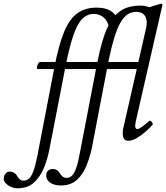

<svg xmlns="http://www.w3.org/2000/svg" viewBox="-167 -745 894 1034"><path d="M-73 269Q-91 269 -108 261.5Q-125 254 -136 242Q-147 230 -147 218Q-147 202 -137.5 190.5Q-128 179 -116 179Q-88 179 -74 204Q-67 216 -59 222Q-51 228 -42 228Q-24 228 -11 217Q2 206 13 176Q24 146 35 91L126 -383Q149 -503 178 -573Q207 -643 249.5 -673.5Q292 -704 353 -704Q399 -704 427.5 -687.5Q456 -671 472 -634L421 -591Q416 -629 393 -649.5Q370 -670 338 -670Q302 -670 275.5 -643Q249 -616 227.5 -553Q206 -490 185 -383L100 54Q90 109 70 158Q50 207 16 238Q-18 269 -73 269ZM35 -373Q31 -373 32 -382.5Q33 -392 38 -401.5Q43 -411 48 -411H295Q300 -411 298 -401.5Q296 -392 290.5 -382.5Q285 -373 280 -373ZM159 254Q140 254 122 248Q104 242 93 229.5Q82 217 82 200Q82 182 92.5 173.5Q103 165 116 165Q129 165 139 171Q149 177 156 189Q163 201 171.5 207Q180 213 191 213Q207 213 219.5 202Q232 191 243 161Q254 131 264 74L350 -373H261Q256 -373 257.5 -382.5Q259 -392 264 -401.5Q269 -411 274 -411H588Q594 -411 592 -401.5Q590 -392 584.5 -382.5Q579 -373 574 -373H409L330 40Q320 92 301 141.5Q282 191 248.5 222.5Q215 254 159 254ZM354 -394Q369 -471 387 -531Q405 -591 430.5 -632Q456 -673 494.5 -694Q533 -715 590 -715Q610 -715 627 -709.5Q644 -704 656 -693L640 -584L618 -586Q626 -617 622 -638Q618 -659 604 -670Q590 -681 566 -681Q530 -681 503.5 -653.5Q477 -626 455.5 -563.5Q434 -501 413 -394ZM524 13Q508 13 501 2.5Q494 -8 494 -28Q494 -39 496 -51Q498 -63 505 -90L636 -665L614 -701Q625 -703 637.5 -706.5Q650 -710 662.5 -714Q675 -718 685 -721Q691 -723 695.5 -724Q700 -725 701 -725Q707 -725 707 -719Q707 -716 707 -713Q707 -710 705 -706L570 -117Q565 -94 563 -84.5Q561 -75 561 -69Q561 -50 573 -50Q581 -50 597 -61.5Q613 -73 636 -93Q640 -97 645.5 -93Q651 -89 654 -83Q657 -77 655 -74Q643 -59 620 -38.5Q597 -18 571.5 -2.5Q546 13 524 13Z"/></svg>

Font: Junicode VF
Style: Italic
Weight: 400
Italic angle: -11°
Designer: Peter S. Baker
Version: Version 2.209